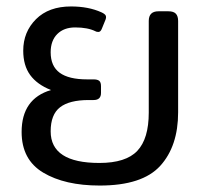

<svg xmlns="http://www.w3.org/2000/svg" viewBox="-20 -560 639 595"><path d="M47 -151Q47 -254 138 -281Q95 -298 73.5 -327.5Q52 -357 52 -403Q52 -461 91.5 -500.5Q131 -540 200 -540Q254 -540 294 -522Q305 -517 307.5 -512Q310 -507 307 -499L296 -472Q292 -461 285 -461Q279 -461 276 -463Q252 -475 213 -475Q178 -475 157.5 -454.5Q137 -434 137 -398Q137 -355 165 -334.5Q193 -314 250 -314H270Q282 -314 287.5 -309.5Q293 -305 293 -293V-272Q293 -250 270 -250H255Q195 -250 166 -227.5Q137 -205 137 -153Q137 -55 288 -55Q370 -55 405.5 -92.5Q441 -130 441 -211V-495Q441 -525 471 -525H502Q518 -525 525 -517.5Q532 -510 532 -495V-212Q532 -107 476.5 -46Q421 15 289 15Q181 15 114 -25Q47 -65 47 -151Z"/></svg>

Font: Mitr Light
Style: Regular
Weight: 300
Designer: Thanarat Vachiruckul
Foundry: Cadson Demak
Version: Version 1.003